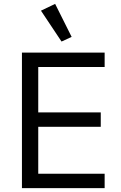

<svg xmlns="http://www.w3.org/2000/svg" viewBox="-20 -969 623 989"><path d="M93 0V-698H519V-624H177V-390H499V-316H177V-74H519V0ZM191 -914 264 -949 349 -779 297 -755Z"/></svg>

Font: IBM Plex Sans Thai Looped
Style: Regular
Weight: 400
Designer: Mike Abbink, Paul van der Laan, Pieter van Rosmalen, Ben Mitchell, Mark Frömberg
Foundry: Bold Monday
Version: Version 1.1